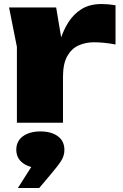

<svg xmlns="http://www.w3.org/2000/svg" viewBox="-20 -610 609 954"><path d="M25 -573H259L293 -370V0H64V-377ZM554 -584V-389Q522 -395 495.5 -397.5Q469 -400 447 -400Q406 -400 371 -384.5Q336 -369 314.5 -331.5Q293 -294 293 -228L251 -280Q260 -342 275.5 -397.5Q291 -453 318 -496.5Q345 -540 385.5 -565Q426 -590 485 -590Q501 -590 518 -588.5Q535 -587 554 -584ZM69 324 172 162 181 225Q127 225 94 200.5Q61 176 61 134Q61 91 94 67Q127 43 181 43Q235 43 267.5 67Q300 91 300 135Q300 164 284 189Q268 214 234 254L175 324Z"/></svg>

Font: Unbounded ExtraBold
Style: Regular
Weight: 800
Designer: Luke Prowse, Jean-Baptiste Morizot, Fátima Lázaro, Florian Runge
Foundry: NaN
Version: Version 1.701;gftools[0.9.28.dev5+ged2979d]